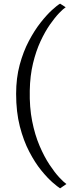

<svg xmlns="http://www.w3.org/2000/svg" viewBox="-20 -846 446 1048"><path d="M68 -334Q68 -420 87.5 -492.2Q107 -564.5 137.5 -622.2Q168 -680 201.5 -722.5Q235 -765 263.8 -791.2Q292.5 -817.5 308 -826L338.5 -806.5Q326 -798.5 303 -774.8Q280 -751 253 -712.5Q226 -674 201.2 -620.8Q176.5 -567.5 160.2 -500.2Q144 -433 142.5 -352Q140.5 -260.5 155.5 -185Q170.5 -109.5 196 -50Q221.5 9.5 250 52.5Q278.5 95.5 303.2 122Q328 148.5 342.5 158.5L308 182Q295 174 267 149.8Q239 125.5 205 83.8Q171 42 139.8 -17.8Q108.5 -77.5 88.2 -156.2Q68 -235 68 -334Z"/></svg>

Font: Merriweather 60pt Light
Style: Regular
Weight: 300
Version: Version 2.100